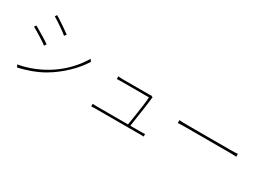

<svg xmlns="http://www.w3.org/2000/svg" viewBox="-14 -1472 3028 2205"><g transform="rotate(30 1500.0 -369.5)"><path d="M293 -745 276 -720Q295 -709 323.5 -690.5Q352 -672 382 -651.5Q412 -631 438.5 -611.5Q465 -592 480 -579L500 -605Q487 -615 460.5 -634Q434 -653 403 -674Q372 -695 342 -714.5Q312 -734 293 -745ZM146 -523 129 -497Q149 -487 178.5 -469.5Q208 -452 238 -433Q268 -414 295 -396Q322 -378 338 -366L356 -394Q343 -404 315.5 -421.5Q288 -439 257 -457.5Q226 -476 195.5 -494Q165 -512 146 -523ZM178 -25 196 6Q232 -2 274 -14Q316 -26 359.5 -42Q403 -58 445.5 -77.5Q488 -97 525 -119Q584 -154 638 -195.5Q692 -237 739.5 -282.5Q787 -328 827 -376.5Q867 -425 897 -474L877 -503Q820 -407 744.5 -328Q669 -249 579.5 -188.5Q490 -128 388.5 -86.5Q287 -45 178 -25Z M1790 -65H1656Q1659 -85 1663.5 -116.5Q1668 -148 1673.5 -185Q1679 -222 1685 -261.5Q1691 -301 1696 -337.5Q1701 -374 1705 -405Q1709 -436 1711 -455Q1711 -468 1715 -475L1689 -487Q1683 -484 1664 -484H1313Q1295 -484 1282 -485Q1269 -486 1253 -488V-452Q1269 -453 1281.5 -453.5Q1294 -454 1314 -454H1678Q1678 -439 1675 -409.5Q1672 -380 1667 -342.5Q1662 -305 1656 -264Q1650 -223 1644 -184.5Q1638 -146 1633 -114.5Q1628 -83 1625 -65H1224Q1204 -65 1188.5 -65.5Q1173 -66 1156 -68V-33Q1173 -34 1188.5 -34.5Q1204 -35 1224 -35H1822Q1838 -35 1850 -34V-67Q1838 -66 1821 -65.5Q1804 -65 1790 -65Z M2112 -403V-365Q2150 -368 2230 -368H2790Q2825 -368 2849.5 -367Q2874 -366 2887 -365V-403Q2873 -401 2851 -400Q2829 -399 2789 -399H2230Q2184 -399 2157 -400Q2130 -401 2112 -403Z"/></g></svg>

Font: Spoqa Han Sans Neo Thin
Style: Regular
Weight: 100
Designer: [Spoqa Han Sans Neo] Dong-huui Kim  Younghwa Kang  Yujin Lee  [Noto Sans] Ryoko NISHIZUKA  (kana & ideographs); Paul D. 
Foundry: Spoqa (http://www.spoqa-han-sans.com)
Version: Version 1.100;hotconv 1.0.109;makeotfexe 2.5.65596